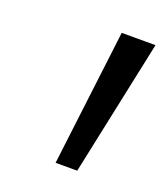

<svg xmlns="http://www.w3.org/2000/svg" viewBox="-78 -881 405 467"><g transform="rotate(20 124.0 -648.0)"><path d="M160 -824H247.5L173 -472H117Z"/></g></svg>

Font: Merriweather 7pt Light
Style: Italic
Weight: 300
Italic angle: -7.8°
Designer: Eben Sorkin
Foundry: Eben Sorkin
Version: Version 2.200;gftools[0.9.31]